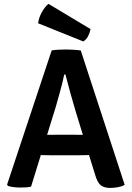

<svg xmlns="http://www.w3.org/2000/svg" viewBox="-20 -936 662 964"><path d="M236 -156.5Q229 -156.5 213 -156.8Q197 -157 185 -157.5L136 1Q124 4 110 4.8Q96 5.5 81.5 5.5Q65.5 5.5 48.5 3.5Q31.5 1.5 20 -2.5L15.5 -9L239.5 -683Q254.5 -685.5 275.8 -686.5Q297 -687.5 313 -687.5Q328 -687.5 349.5 -686.2Q371 -685 385.5 -682.5L606 -8Q593 0 572.5 3.8Q552 7.5 532.5 7.5Q502.5 7.5 485.5 -6.2Q468.5 -20 457 -60.5L427 -157.5Q415 -157 398.5 -156.8Q382 -156.5 375 -156.5ZM260 -399.5 216.5 -259Q227.5 -259 241.8 -259.2Q256 -259.5 262.5 -259.5H352Q358 -259.5 371.5 -259.2Q385 -259 396 -259L361.5 -371.5Q348.5 -414.5 334 -466.5Q319.5 -518.5 308.5 -562H302.5Q295 -525 282.2 -478.5Q269.5 -432 260 -399.5ZM223.5 -916.5 434.5 -790Q431.5 -772.5 422.5 -754.8Q413.5 -737 398 -728L171.5 -819Q174.5 -847.5 190.8 -876Q207 -904.5 223.5 -916.5Z"/></svg>

Font: Signika Negative SC SemiBold
Style: Regular
Weight: 600
Designer: Anna Giedryś
Foundry: Anna Giedryś
Version: Version 2.000; ttfautohint (v1.8.3) -l 8 -r 50 -G 200 -x 9 -